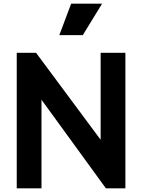

<svg xmlns="http://www.w3.org/2000/svg" viewBox="-20 -1035 781 1055"><path d="M435 -842 541 -1015H371L306 -842ZM208 0V-487L562 0H669V-745H533V-267L178 -745H72V0Z"/></svg>

Font: Plus Jakarta Sans
Style: Bold
Weight: 700
Designer: Gumpita Rahayu
Foundry: Tokotype
Version: Version 2.071;gftools[0.9.30]